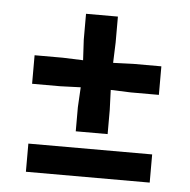

<svg xmlns="http://www.w3.org/2000/svg" viewBox="-40 -477 510 516"><g transform="rotate(5 215.0 -218.5)"><path d="M172 -120V-185L175 -239L120 -237H44V-314H120L175 -312L172 -367V-437H258V-367L256 -312L310 -314H386V-237H310L256 -239L258 -185V-120ZM48 0V-76H382V0Z"/></g></svg>

Font: Rasa
Style: Regular
Weight: 400
Designer: Anna Giedrys (Yrsa+Rasa design), David Brezina (Yrsa art-direction, Rasa art-direction, design)
Foundry: Rosetta Type Foundry
Version: Version 2.004